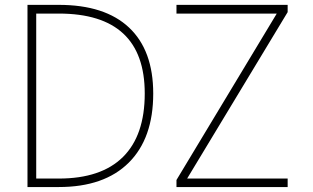

<svg xmlns="http://www.w3.org/2000/svg" viewBox="-20 -752 1263 774"><path d="M597.7 -375Q597.7 -194.3 499 -96.2Q400.4 2 216.8 2H90.8V-732.4H216.8Q403.3 -732.4 500.5 -640.6Q597.7 -548.8 597.7 -375ZM126 -697.3V-32.2H216.8Q387.7 -32.2 475.6 -119.1Q563.5 -206.1 563.5 -375Q563.5 -697.3 216.8 -697.3ZM734.4 -32.2H1139.6V2H691.4V-26.4L1095.7 -697.3H691.4V-732.4H1139.6V-703.1Z"/></svg>

Font: Gen Shin Gothic ExtraLight
Style: Regular
Weight: 100
Designer: [Source Han Sans]
Ryoko NISHIZUKA  (kana & ideographs); Paul D. Hunt (Latin, Greek & Cyrillic); Wenlong ZHANG  (bopomofo
Version: Version 1.002.20150607